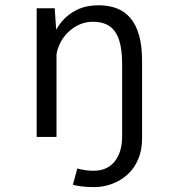

<svg xmlns="http://www.w3.org/2000/svg" viewBox="-20 -532 690 746"><path d="M346 195Q317 195 296.8 192.2Q276.5 189.5 263 186L280.5 122.5Q284 124 293.5 126Q303 128 316 129.8Q329 131.5 343 131.5Q371.5 131.5 392.5 121.5Q413.5 111.5 427.2 93.2Q441 75 447.8 51.2Q454.5 27.5 454.5 0L532 -9.5V5.5Q532 44 521.5 74.5Q511 105 492.5 127.8Q474 150.5 450.2 165.2Q426.5 180 399.8 187.5Q373 195 346 195ZM122.5 0V-500H192.5L199.5 -399V0ZM454.5 0V-284Q454.5 -342 442.2 -378Q430 -414 404.8 -430.8Q379.5 -447.5 340.5 -447.5Q313 -447.5 287.8 -436.2Q262.5 -425 242.8 -405Q223 -385 211 -358.8Q199 -332.5 197.5 -302L171 -308Q171 -347 183.5 -383.2Q196 -419.5 220.2 -448.5Q244.5 -477.5 280.2 -494.5Q316 -511.5 363 -511.5Q402.5 -511.5 433.8 -499.5Q465 -487.5 487 -461.5Q509 -435.5 520.5 -394.5Q532 -353.5 532 -295.5V0Z"/></svg>

Font: Trispace Thin Light
Style: Regular
Weight: 300
Version: Version 1.210